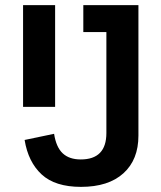

<svg xmlns="http://www.w3.org/2000/svg" viewBox="-20 -718 629 749"><path d="M520 -698V-189Q520 -95 461.5 -42Q403 11 296 11Q195 11 142.5 -37.5Q90 -86 76 -172L191 -196Q199 -144 224.5 -120Q250 -96 295 -96Q395 -96 395 -199V-593H305V-698ZM70 -698H195V-301H70Z"/></svg>

Font: IBM Plex Sans Condensed SemiBold
Style: Regular
Weight: 600
Width: 3
Designer: Mike Abbink, Paul van der Laan, Pieter van Rosmalen
Foundry: Bold Monday
Version: Version 1.3